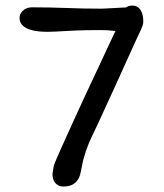

<svg xmlns="http://www.w3.org/2000/svg" viewBox="-20 -680 597 700"><path d="M171.4 -44.9Q171.4 -47.4 172.1 -52.2Q172.9 -57.1 175.8 -74.2Q176.3 -77.6 182.4 -92.3Q188.5 -106.9 198.7 -129.9Q209 -152.8 222.4 -182.6Q235.8 -212.4 251 -245.4Q266.1 -278.3 282.2 -313.5Q298.3 -348.6 314.2 -382.1Q330.1 -415.5 344.5 -446.5Q358.9 -477.5 370.4 -502.2Q381.8 -526.9 389.9 -543.7Q397.9 -560.5 400.9 -566.9Q385.7 -568.8 372.6 -569.6Q359.4 -570.3 346.2 -570.3Q333 -570.3 319.3 -570.1Q305.7 -569.8 290.5 -569.8Q276.4 -569.8 257.6 -568.8Q238.8 -567.9 219.7 -566.9Q200.7 -565.9 183.3 -564.9Q166 -564 153.8 -564Q140.1 -564 122.6 -565.4Q105 -566.9 89.1 -572Q73.2 -577.1 62.3 -587.4Q51.3 -597.7 51.3 -614.7Q51.3 -622.1 54.4 -628.9Q57.6 -635.7 63.5 -641.1Q69.3 -646.5 77.4 -649.9Q85.4 -653.3 95.2 -653.3Q158.7 -653.3 221.7 -650.9Q284.7 -648.4 350.1 -648.4Q355 -648.4 368.2 -649.2Q381.3 -649.9 395.5 -650.6Q409.7 -651.4 422.1 -652.1Q434.6 -652.8 439 -652.8Q445.3 -657.2 451.4 -658.4Q457.5 -659.7 462.4 -659.7Q473.6 -659.7 481.4 -654.5Q489.3 -649.4 493.9 -641.1Q498.5 -632.8 500.5 -622.6Q502.4 -612.3 502.4 -602.5Q502.4 -594.2 500.2 -587.6Q498 -581.1 494.1 -572.3Q484.4 -552.2 469.5 -519.5Q454.6 -486.8 437.3 -448.2Q419.9 -409.7 401.4 -369.1Q382.8 -328.6 366.2 -292.5Q349.6 -256.3 336.7 -228Q323.7 -199.7 316.9 -186.5Q310.5 -173.8 304.4 -159.2Q298.3 -144.5 293.2 -129.4Q288.1 -114.3 284.2 -99.6Q280.3 -85 278.3 -71.8Q275.9 -58.6 272.7 -45.7Q269.5 -32.7 262.5 -22.7Q255.4 -12.7 242.9 -6.3Q230.5 0 210 0Q200.2 0 192.9 -3.9Q185.5 -7.8 180.7 -13.9Q175.8 -20 173.6 -28.1Q171.4 -36.1 171.4 -44.9Z"/></svg>

Font: Short Stack
Style: Regular
Weight: 400
Designer: James Grieshaber
Foundry: James Grieshaber
Version: Version 1.002